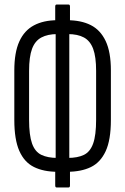

<svg xmlns="http://www.w3.org/2000/svg" viewBox="-20 -750 551 845"><path d="M232 6Q172 6 129.5 -15Q87 -36 65 -86Q43 -136 43 -222V-440Q43 -519 65 -567.5Q87 -616 129.5 -638.5Q172 -661 232 -661H276Q337 -661 379.5 -639.5Q422 -618 445 -569.5Q468 -521 468 -440V-222Q468 -134 445 -84.5Q422 -35 379.5 -14.5Q337 6 276 6ZM233 -55H278Q322 -55 349.5 -68.5Q377 -82 390 -118.5Q403 -155 403 -223V-438Q403 -500 390 -535Q377 -570 349.5 -585Q322 -600 278 -600H233Q190 -600 162 -585Q134 -570 121 -535Q108 -500 108 -438V-223Q108 -155 121 -118.5Q134 -82 162 -68.5Q190 -55 233 -55ZM229 75Q223 75 223 66V-16L225 -22V-634L223 -640V-721Q223 -730 229 -730H282Q288 -730 288 -721V-640L285 -633V-23L288 -16V66Q288 75 282 75Z"/></svg>

Font: Sofia Sans Extra Condensed
Style: Regular
Weight: 400
Designer: Botio Nikoltchev, Ani Petrova
Foundry: lettersoup
Version: Version 4.101